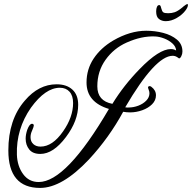

<svg xmlns="http://www.w3.org/2000/svg" viewBox="-20 -854 943 943"><path d="M177 69Q21 69 21 -115Q21 -267 102 -360Q170 -440 258 -440Q307 -440 335.5 -414Q364 -388 364 -339Q364 -261 304 -181Q242 -98 178 -98Q141 -98 123.5 -120Q106 -142 106 -173Q106 -193 114 -217Q125 -246 137 -246Q146 -246 146 -237Q146 -232 137 -211Q130 -196 130 -180Q130 -159 143.5 -146.5Q157 -134 179 -134Q238 -134 290 -209Q339 -279 339 -348Q339 -384 321.5 -403.5Q304 -423 274 -423Q203 -423 132 -325Q59 -220 63 -94Q65 -38 93.5 1Q122 40 170 40Q305 40 515 -319Q405 -352 405 -449Q405 -514 440 -566.5Q475 -619 536 -655Q619 -703 698 -703Q741 -703 781.5 -692.5Q822 -682 849 -659.5Q876 -637 876 -601Q876 -589 870.5 -578Q865 -567 859 -567Q860 -567 850 -573.5Q840 -580 828 -580Q743 -580 595 -327Q599 -326 603 -326Q607 -326 611 -326Q636 -326 659.5 -335Q683 -344 698.5 -360Q714 -376 714 -396Q714 -404 710.5 -412.5Q707 -421 707 -423Q707 -431 715 -431Q719 -431 723 -428Q746 -411 746 -386Q746 -361 727 -342Q708 -323 678.5 -312.5Q649 -302 619 -302Q602 -302 585 -305Q516 -178 417 -71Q285 69 177 69ZM532 -344Q587 -434 666 -515Q761 -613 819 -613Q834 -613 845 -606Q844 -625 827 -640.5Q810 -656 786.5 -665Q763 -674 742 -675Q676 -678 602 -645Q539 -617 498.5 -560.5Q458 -504 458 -430Q458 -358 532 -344ZM794 -750Q775 -750 761 -760.5Q747 -771 747 -797Q747 -798 747.5 -806Q748 -814 751.5 -821.5Q755 -829 762 -829Q767 -829 769 -823.5Q771 -818 773 -810Q776 -798 782 -793.5Q788 -789 806 -789Q823 -789 838 -794Q853 -799 875 -817Q880 -822 891.5 -830Q903 -838 903 -830Q903 -819 892 -804Q876 -782 848.5 -766Q821 -750 794 -750Z"/></svg>

Font: Alex Brush
Style: Regular
Weight: 400
Designer: Robert E. Leuschke
Foundry: Robert E. Leuschke
Version: Version 1.111; ttfautohint (v1.8.4.7-5d5b)